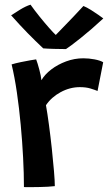

<svg xmlns="http://www.w3.org/2000/svg" viewBox="-20 -780 466 802"><path d="M153 -445Q167 -469 194 -489.8Q221 -510.5 256 -523.5Q291 -536.5 328 -536.5Q351.5 -536.5 375 -532Q398.5 -527.5 411 -520L387.5 -400Q375.5 -405 357.2 -410.5Q339 -416 313.5 -416Q272 -416 233.2 -395Q194.5 -374 172 -340.5Q178 -307 184.5 -258.5Q191 -210 196.5 -158.8Q202 -107.5 205.5 -65.2Q209 -23 209 -2.5Q183 0.5 147 1.2Q111 2 80 1.5Q80 -55 76.5 -122.2Q73 -189.5 66.5 -259.2Q60 -329 50.5 -394Q41 -459 28.5 -511Q45 -516 66.8 -520.5Q88.5 -525 106.8 -528.2Q125 -531.5 131 -532Q137 -516.5 144.2 -489.2Q151.5 -462 153 -445ZM328.5 -755Q342 -749.5 359.8 -738.5Q377.5 -727.5 392.2 -717Q407 -706.5 411.5 -703Q362 -657 317.5 -621.5Q273 -586 255.5 -575Q235 -575 206 -575.8Q177 -576.5 160.5 -578Q128 -608.5 95.2 -642Q62.5 -675.5 26.5 -716Q40 -725 63.5 -739.5Q87 -754 107.5 -760.5Q124.5 -736.5 145.5 -710.5Q166.5 -684.5 184.8 -663.8Q203 -643 213 -634Q223.5 -645 243.5 -665.5Q263.5 -686 286.2 -709.8Q309 -733.5 328.5 -755Z"/></svg>

Font: Grandstander Medium
Style: Regular
Weight: 500
Designer: Tyler Finck
Foundry: Etcetera Type Co
Version: Version 1.200; ttfautohint (v1.8.3)